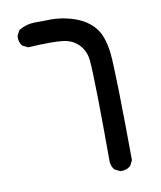

<svg xmlns="http://www.w3.org/2000/svg" viewBox="-76 -457 652 776"><g transform="rotate(-10 250.0 -68.5)"><path d="M354 257.3 334.5 247.6 333 247.1 332.5 246.1Q328.6 241.7 325.9 236.8Q323.2 231.9 321.8 226.6Q320.3 221.2 319.3 215.3V214.8Q319.3 64.5 317.4 -52.2Q315.4 -168.5 311.5 -206.5Q309.6 -224.6 302.7 -240Q295.9 -255.4 283.9 -268.3Q272 -281.2 256.3 -289.1Q240.7 -296.9 221.2 -299.8Q181.2 -305.7 76.7 -299.8H74.7L73.7 -300.3L54.2 -310.1L52.7 -310.5L52.2 -311.5Q39.1 -327.1 41 -351.1V-352.1L41.5 -353L51.3 -372.6L52.2 -374L53.7 -375Q82 -392.6 115.2 -393.6Q146.5 -394.5 186 -394.5Q226.6 -394.5 269 -382.3Q312.5 -369.6 341.8 -345.2Q371.1 -320.8 383.3 -287.1Q395.5 -254.4 399.4 -214.4Q401.4 -194.8 402.8 -155Q404.3 -115.2 405.8 -55.2Q408.2 64.5 409.2 220.7V222.2L408.7 223.1L398.9 242.7L398.4 243.7L397.5 244.6Q388.7 252.4 378.2 255.6Q367.7 258.8 356 257.8H355Z"/></g></svg>

Font: NaikaiFont
Style: SemiBold
Weight: 600
Version: Version 1.89